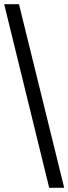

<svg xmlns="http://www.w3.org/2000/svg" viewBox="-20 -780 328 921"><path d="M216 121 0 -760H71L288 121Z"/></svg>

Font: Noto Naskh Arabic
Style: Bold
Weight: 700
Designer: Monotype Design Team, David Williams, Mohamad Dakak and Nizar Qandah
Foundry: Monotype Imaging Inc.
Version: Version 2.016